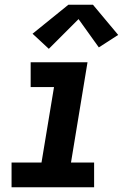

<svg xmlns="http://www.w3.org/2000/svg" viewBox="-20 -794 540 814"><path d="M29 0V-105H156L209 -425H110V-530H351L281 -105H379V0ZM187 -587 118 -651 270 -774H374L481 -646L399 -593L313 -713Z"/></svg>

Font: Iosevka Curly Slab XBdObl
Style: Regular
Weight: 800
Italic angle: -9°
Monospace: yes
Designer: Belleve Invis
Foundry: Belleve Invis
Version: Version 11.1.0; ttfautohint (v1.8.3)